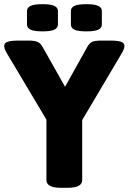

<svg xmlns="http://www.w3.org/2000/svg" viewBox="-28 -896 615 918"><path d="M265 2Q228 2 211 -7.5Q194 -17 194 -35V-324L5 -641Q-8 -663 -8 -676Q-8 -691 9 -696.5Q26 -702 63 -702H110Q135 -702 150 -696.5Q165 -691 176 -671L283 -481L389 -671Q400 -691 414 -696.5Q428 -702 457 -702H496Q533 -702 550 -696.5Q567 -691 567 -676Q567 -663 554 -641L365 -322V-35Q365 -17 348 -7.5Q331 2 294 2ZM385 -746Q345 -746 328 -754Q311 -762 311 -779V-843Q311 -860 328 -868Q345 -876 385 -876Q424 -876 441.5 -868Q459 -860 459 -843V-779Q459 -762 441.5 -754Q424 -746 385 -746ZM175 -746Q136 -746 118.5 -754Q101 -762 101 -779V-843Q101 -860 118.5 -868Q136 -876 175 -876Q214 -876 231.5 -868Q249 -860 249 -843V-779Q249 -762 231.5 -754Q214 -746 175 -746Z"/></svg>

Font: Asap ExtraBold
Style: Regular
Weight: 800
Designer: Pablo Cosgaya
Foundry: Omnibus-Type
Version: Version 3.001; ttfautohint (v1.8.4.7-5d5b)